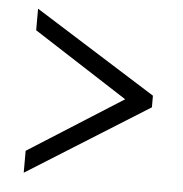

<svg xmlns="http://www.w3.org/2000/svg" viewBox="-42 -646 550 576"><g transform="rotate(5 232.5 -358.0)"><path d="M50 -111 416 -340V-375L50 -605V-540L334 -357L50 -177Z"/></g></svg>

Font: Noto Serif Ethiopic Cn
Style: Regular
Weight: 400
Width: 3
Designer: Monotype Design Team
Foundry: Monotype Imaging Inc.
Version: Version 2.102